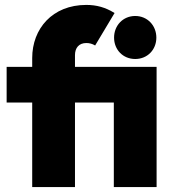

<svg xmlns="http://www.w3.org/2000/svg" viewBox="-20 -761 706 781"><path d="M111 -525V-489H7V-344H111V0H285V-344H443V0H617V-489H285V-537C285 -566 301 -586 331 -586C344 -586 355 -583 367 -576L446 -708C409 -731 373 -741 331 -741C193 -741 111 -644 111 -525ZM444 -608C444 -559 480 -521 530 -521C580 -521 616 -559 616 -608C616 -657 580 -696 530 -696C480 -696 444 -657 444 -608Z"/></svg>

Font: MV Cash ExtraBold
Style: Regular
Weight: 800
Designer: Rodrigo Fuenzalida
Foundry: fragTYPE
Version: Version 1.100;Glyphs 3.1.2 (3151)